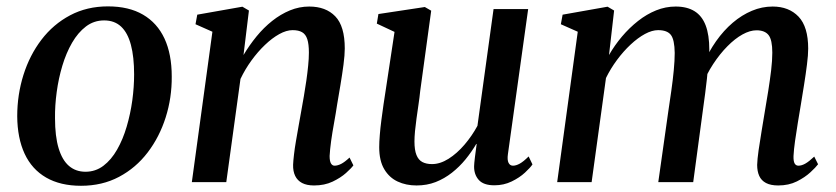

<svg xmlns="http://www.w3.org/2000/svg" viewBox="-20 -571 2622 602"><path d="M318.5 -551Q384 -551 428.5 -525Q473 -499 495.8 -450Q518.5 -401 518.5 -331Q519 -264.5 499.5 -203Q480 -141.5 443 -93Q406 -44.5 353.2 -16.5Q300.5 11.5 234 11.5Q169.5 11.5 124.8 -14.2Q80 -40 57.2 -89Q34.5 -138 34 -206.5Q34 -274 53.5 -336Q73 -398 110 -446.5Q147 -495 199.8 -523Q252.5 -551 318.5 -551ZM306.5 -507Q274.5 -507 249.5 -488Q224.5 -469 206 -437Q187.5 -405 175.5 -365Q163.5 -325 157.8 -282.5Q152 -240 152.5 -200.5Q152.5 -143.5 163.8 -106.2Q175 -69 196.2 -50.8Q217.5 -32.5 248 -32.5Q279.5 -32.5 304.2 -51.2Q329 -70 347.2 -102Q365.5 -134 377.2 -174Q389 -214 394.8 -256.2Q400.5 -298.5 400.5 -337.5Q400.5 -392.5 390.5 -430.2Q380.5 -468 359.8 -487.5Q339 -507 306.5 -507Z M743.5 -398.5Q762 -429.5 784.5 -457Q807 -484.5 833.5 -505.5Q860 -526.5 889.2 -538.5Q918.5 -550.5 949.5 -550.5Q1001.5 -550.5 1031.2 -519.8Q1061 -489 1061 -419Q1061 -398.5 1057 -368.2Q1053 -338 1047.5 -305Q1042 -272 1037 -243Q1033 -216 1027.5 -186Q1022 -156 1018.2 -128.8Q1014.5 -101.5 1013.5 -82Q1013.5 -65.5 1017.8 -58.5Q1022 -51.5 1029 -51.5Q1038.5 -51.5 1049.8 -57.2Q1061 -63 1076 -77L1088 -52.5Q1081.5 -43.5 1064.8 -28.5Q1048 -13.5 1022.8 -1.5Q997.5 10.5 964.5 10.5Q942 10.5 927.2 2.8Q912.5 -5 905.5 -19.5Q898.5 -34 899 -54.5Q899.5 -67 901.8 -86.5Q904 -106 908 -129Q912 -152 916.2 -176Q920.5 -200 924.5 -222.5Q928.5 -245 932.8 -269.5Q937 -294 940.5 -318.2Q944 -342.5 946.2 -365Q948.5 -387.5 948.5 -406Q948.5 -432.5 943.5 -448Q938.5 -463.5 927.2 -470Q916 -476.5 897.5 -476.5Q878 -476.5 855.5 -464Q833 -451.5 810.8 -430.2Q788.5 -409 768.5 -381.5Q748.5 -354 734 -323.5L689.5 0H581.5L646 -471.5L593 -495L598.5 -525L740 -550L760.5 -538Z M1286 10.5Q1253 10.5 1226.8 -1.8Q1200.5 -14 1184.8 -40.5Q1169 -67 1169 -109.5Q1169 -125.5 1170.8 -147.5Q1172.5 -169.5 1175.8 -194.5Q1179 -219.5 1182.5 -243.5Q1186 -267.5 1189 -286L1217 -471L1161.5 -497L1166.5 -527L1312 -549L1332 -537.5L1297.5 -285.5Q1295.5 -265.5 1292.2 -243.5Q1289 -221.5 1286 -200Q1283 -178.5 1281.2 -159.8Q1279.5 -141 1279.5 -127.5Q1279.5 -100.5 1285.8 -85Q1292 -69.5 1304.2 -63Q1316.5 -56.5 1334.5 -56.5Q1360 -56.5 1386.5 -73.2Q1413 -90 1436.5 -117.5Q1460 -145 1477 -176.5L1527.5 -542.5H1636L1572.5 -87.5Q1570 -69.5 1574.5 -60.5Q1579 -51.5 1588.5 -51.5Q1598 -51.5 1609.8 -58Q1621.5 -64.5 1637.5 -80.5L1649.5 -55.5Q1643 -45.5 1626 -29.8Q1609 -14 1584.2 -2Q1559.5 10 1530 10Q1496 10 1481 -7Q1466 -24 1466.5 -50Q1466.5 -53 1467.2 -60.8Q1468 -68.5 1469.2 -79Q1470.5 -89.5 1472 -100.2Q1473.5 -111 1474.5 -119L1473.5 -120Q1458.5 -94.5 1439.5 -71.2Q1420.5 -48 1397 -29.5Q1373.5 -11 1346 -0.2Q1318.5 10.5 1286 10.5Z M1905.5 -538 1889.5 -398.5Q1907 -429 1930.2 -456.5Q1953.5 -484 1980.5 -505.2Q2007.5 -526.5 2037.2 -538.5Q2067 -550.5 2098.5 -550.5Q2134 -550.5 2157.5 -536Q2181 -521.5 2192.5 -491.5Q2204 -461.5 2204 -415Q2204 -408.5 2203.2 -399.2Q2202.5 -390 2201.2 -379.2Q2200 -368.5 2198.5 -357L2183.5 -367Q2201.5 -408 2225.2 -441.8Q2249 -475.5 2277.5 -499.8Q2306 -524 2337.5 -537.2Q2369 -550.5 2402.5 -550.5Q2453.5 -550.5 2483.8 -518.8Q2514 -487 2514 -418.5Q2514 -398.5 2510.2 -368.8Q2506.5 -339 2501.2 -306Q2496 -273 2491 -243Q2486.5 -215.5 2481.5 -185.8Q2476.5 -156 2472.8 -129Q2469 -102 2468 -82Q2467.5 -65.5 2471.5 -58.5Q2475.5 -51.5 2483.5 -51.5Q2493.5 -51.5 2505 -58Q2516.5 -64.5 2533 -80L2545 -56Q2538 -46.5 2521 -30.8Q2504 -15 2478.5 -2.2Q2453 10.5 2420 10.5Q2396.5 10.5 2381.8 2.8Q2367 -5 2360.5 -19.5Q2354 -34 2354 -54Q2354.5 -71.5 2358.5 -99.8Q2362.5 -128 2368 -160.5Q2373.5 -193 2378.5 -224Q2383.5 -253.5 2388.8 -286.2Q2394 -319 2397.8 -350.2Q2401.5 -381.5 2401.5 -406Q2401.5 -446 2389.8 -461Q2378 -476 2352 -476Q2331.5 -476 2308 -463Q2284.5 -450 2260.8 -426Q2237 -402 2216 -370Q2195 -338 2180 -299.5L2200 -367.5Q2199 -347 2196.5 -324Q2194 -301 2191 -278.2Q2188 -255.5 2185 -234L2153.5 0H2044L2075.5 -222.5Q2080 -253 2084.8 -286Q2089.5 -319 2092.5 -350.2Q2095.5 -381.5 2095.5 -405Q2095 -446.5 2083.5 -461.5Q2072 -476.5 2043.5 -476.5Q2024.5 -476.5 2002.2 -464.5Q1980 -452.5 1957.2 -431.2Q1934.5 -410 1914.5 -383Q1894.5 -356 1880 -326.5L1835 0H1727L1791.5 -471.5L1738.5 -495L1744 -525L1885 -550Z"/></svg>

Font: Merriweather 60pt Medium
Style: Italic
Weight: 500
Italic angle: -7.8°
Version: Version 2.101